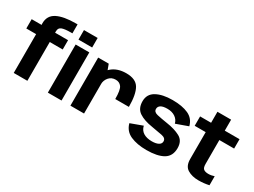

<svg xmlns="http://www.w3.org/2000/svg" viewBox="-52 -1416 2712 2049"><g transform="rotate(30 1304.0 -391.5)"><path d="M133.5 0H301.5V-478H461V-592.5H301L301.5 -612Q301.5 -652 335.5 -665.5Q369.5 -679 448 -679H464.5V-789.5H444Q294.5 -789.5 214 -748.5Q133.5 -707.5 133.5 -612.5L134.5 -592.5H12.5V-478H133.5ZM554 0H722.5V-593H554ZM554 -771V-653.5H722.5V-771Z M1211 -300.5H1379Q1379 -453.5 1337 -525.8Q1295 -598 1177.5 -598Q1069 -598 1002 -540.8Q935 -483.5 935 -399.5L999.5 -361Q999.5 -408.5 1030.5 -445.2Q1061.5 -482 1114.5 -482Q1160 -482 1185.5 -447.2Q1211 -412.5 1211 -300.5ZM832 0H1000V-490L962 -592.5H832Z M1770.5 5Q1904.5 5 1977 -37.5Q2049.5 -80 2049.5 -178.5Q2049.5 -268.5 1982.8 -304.2Q1916 -340 1816.5 -354.5Q1739 -366.5 1689.5 -377.8Q1640 -389 1640 -427Q1640 -456 1665.8 -472.5Q1691.5 -489 1746 -489Q1804 -489 1843 -462.5Q1882 -436 1893.5 -390.5L2041 -443.5Q2019.5 -528 1943.5 -562.8Q1867.5 -597.5 1748 -597.5Q1625.5 -597.5 1550 -556Q1474.5 -514.5 1474.5 -426.5Q1474.5 -336.5 1535.8 -296.2Q1597 -256 1698.5 -240.5Q1779.5 -227.5 1831.5 -216.5Q1883.5 -205.5 1883.5 -166Q1883.5 -137 1854.5 -120.8Q1825.5 -104.5 1773 -104.5Q1709.5 -104.5 1669 -130Q1628.5 -155.5 1617 -206.5L1470 -152.5Q1493.5 -66 1573.5 -30.5Q1653.5 5 1770.5 5Z M2412 7.5Q2480 7.5 2542 -6.5V-117.5Q2506.5 -105 2469.5 -105Q2432.5 -105 2412.2 -119.8Q2392 -134.5 2392 -183V-477H2574V-592.5H2392V-728H2223.5V-592.5H2088V-477H2223.5V-146Q2223.5 -59 2278.2 -25.8Q2333 7.5 2412 7.5Z"/></g></svg>

Font: Anybody UltraCondensed Thin
Style: Bold
Weight: 700
Version: Version 1.111